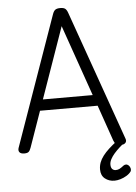

<svg xmlns="http://www.w3.org/2000/svg" viewBox="-76 -1071 986 1394"><g transform="rotate(-5 417.0 -373.5)"><path d="M66 14Q40 14 30.5 1.5Q21 -11 28 -31L361 -975Q369 -998 381 -1006.5Q393 -1015 417 -1015Q441 -1015 452.5 -1006.5Q464 -998 472 -975L806 -31Q814 -11 803 1.5Q792 14 766 14Q744 14 734.5 5.5Q725 -3 717 -23L626 -285H206L114 -23Q107 -3 97.5 5.5Q88 14 66 14ZM234 -365H597L416 -883ZM701 268Q661 268 632 245Q603 222 603 178Q603 151 612 127Q621 103 639 79.5Q657 56 682.5 32.5Q708 9 742 -17L804 -18V-9Q781 10 759 30Q737 50 719.5 70Q702 90 691.5 110Q681 130 681 149Q681 171 691 181.5Q701 192 717 192Q732 192 744.5 185.5Q757 179 776 164Q783 159 793 158.5Q803 158 813 167Q823 177 825.5 190Q828 203 823 211Q811 228 789.5 241Q768 254 744.5 261Q721 268 701 268Z"/></g></svg>

Font: Playwrite ES Deco
Style: Regular
Weight: 400
Designer: Veronika Burian, José Scaglione
Foundry: TypeTogether
Version: Version 1.002